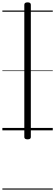

<svg xmlns="http://www.w3.org/2000/svg" viewBox="-20 -1099 465 1619"><path d="M213 76Q185 76 185 57V-1059Q185 -1079 213 -1079Q240 -1079 240 -1059V57Q240 76 213 76ZM0 490H425V500H0ZM0 -20H425V0H0ZM0 -505H425V-500H0ZM0 -1010H425V-1000H0Z"/></svg>

Font: Playwrite ES Guides
Style: Regular
Weight: 400
Designer: Veronika Burian, José Scaglione
Foundry: TypeTogether
Version: Version 1.003